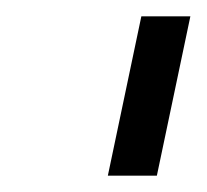

<svg xmlns="http://www.w3.org/2000/svg" viewBox="-20 -736 253 235"><path d="M112 -521 153 -716H213L172 -521Z"/></svg>

Font: Raleway
Style: Italic
Weight: 400
Italic angle: -12°
Designer: Matt McInerney, Pablo Impallari, Rodrigo Fuenzalida
Foundry: Matt McInerney, Pablo Impallari, Rodrigo Fuenzalida
Version: Version 4.026